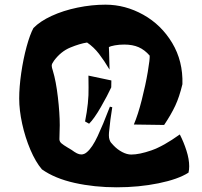

<svg xmlns="http://www.w3.org/2000/svg" viewBox="-20 -695 872 830"><path d="M484.4 114.7Q388.2 114.7 302.7 95.7Q217.3 76.7 161.1 37.1Q133.8 4.9 111.3 -47.9Q88.9 -100.6 75.9 -159.7Q63 -218.8 63 -269Q63 -318.8 71.8 -379.6Q80.6 -440.4 95 -493.2Q109.4 -545.9 124.5 -573.7Q152.8 -603 203.1 -626.2Q253.4 -649.4 314.9 -662.1Q376.5 -674.8 436 -674.8Q521.5 -674.8 599.4 -631.3Q677.2 -587.9 724.4 -509.3Q771.5 -430.7 768.6 -331.1Q755.4 -275.9 737.5 -237.8Q719.7 -199.7 689.5 -154.8L558.6 -156.7Q576.7 -199.2 593 -263.7Q609.4 -328.1 618.9 -384.5Q628.4 -440.9 627 -454.6Q605.5 -479.5 579.3 -491Q553.2 -502.4 517.1 -502.4Q495.6 -502.4 476.6 -499Q457.5 -495.6 450.7 -491.2L451.7 -467.3Q453.6 -396.5 453.6 -394Q430.7 -432.6 408 -462.2Q385.3 -491.7 356.4 -511.2Q324.7 -506.3 283.9 -489.5Q243.2 -472.7 213.4 -432.6Q208 -424.8 205.8 -420.2Q203.6 -415.5 203.6 -410.6Q203.6 -403.8 208.5 -389.2Q222.2 -344.2 230.2 -274.9Q238.3 -205.6 238.3 -153.8Q238.3 -137.7 237.3 -112.3Q236.8 -104 236.8 -92.8Q237.3 -82.5 245.8 -75.2Q254.4 -67.9 272.5 -57.1Q283.2 -51.3 289.6 -46.9Q302.7 -37.1 312.5 -32.2Q322.3 -27.3 331.5 -27.3Q344.2 -27.3 355.5 -37.1Q378.9 -56.6 402.3 -106.9Q425.8 -157.2 451.2 -224.1L455.1 -233.9L465.3 -231.4Q456.5 -179.2 451.2 -122.1Q450.7 -117.7 450.7 -110.4Q450.7 -98.6 453.6 -90.6Q456.5 -82.5 459.5 -78.9Q462.4 -75.2 470.7 -66.4Q487.3 -48.8 508.1 -37.8Q528.8 -26.9 547.4 -26.9Q582.5 -26.9 634.5 -44.9Q686.5 -63 757.3 -113.8Q774.4 -80.6 786.1 -43.7Q797.9 -6.8 797.9 23.9Q797.9 39.1 794.9 51.3Q750 80.1 665 97.4Q580.1 114.7 484.4 114.7ZM362.8 -316.9 362.3 -368.2 461.4 -347.2 460.9 -317.4Q445.3 -283.2 416 -232.2Q386.7 -181.2 365.2 -160.2L347.7 -169.9Q364.3 -252.4 362.8 -316.9Z"/></svg>

Font: Fruktur
Style: Regular
Weight: 400
Designer: Viktoriya Grabowska
Foundry: Viktoriya Grabowska
Version: Version 1.004; ttfautohint (v1.4.1)